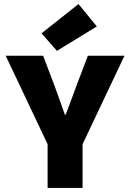

<svg xmlns="http://www.w3.org/2000/svg" viewBox="-20 -924 640 944"><path d="M214 0V-215L8 -650H192L246 -508Q259 -471 272.5 -435Q286 -399 299 -360H303Q317 -399 331 -435Q345 -471 358 -508L412 -650H592L386 -215V0ZM260 -674 184 -760 366 -904 456 -794Z"/></svg>

Font: Source Code Pro ExtraLight Black
Style: Regular
Weight: 900
Monospace: yes
Version: Version 1.018;hotconv 1.0.116;makeotfexe 2.5.65601